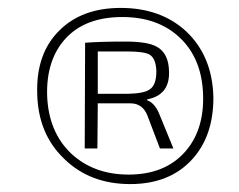

<svg xmlns="http://www.w3.org/2000/svg" viewBox="-20 -721 604 485"><path d="M450 -642Q516 -580 519 -477Q520 -378 465 -318Q408 -256 309 -256Q207 -256 142 -320Q76 -383 74 -485Q71 -586 130 -644Q187 -701 285 -701Q386 -701 450 -642ZM433 -627Q378 -678 289 -678Q195 -678 145 -623Q97 -570 99 -481Q102 -388 160 -333Q217 -280 305 -280Q396 -280 447 -337Q496 -392 493 -482Q490 -574 433 -627ZM195 -613Q231 -616 297 -616Q353 -616 376 -603Q407 -586 407 -538Q408 -481 352 -470L351 -468Q372 -461 384 -429L418 -346H384L352 -430Q340 -460 309 -460H227L226 -346H194ZM303 -484Q344 -485 358 -495Q375 -506 375 -541Q374 -573 358 -583Q344 -591 302 -591H227V-484Z"/></svg>

Font: Taylor Sans Light
Style: Regular
Weight: 300
Italic angle: -8°
Designer: Natanael Gama
Version: Version 1.001 September 8, 2015